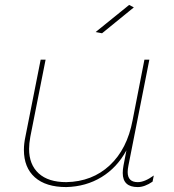

<svg xmlns="http://www.w3.org/2000/svg" viewBox="-20 -759 705 779"><path d="M504 -739 523 -729 394 -624 368 -629ZM501 -87Q498 -72 498 -61Q498 -20 539 -20Q567 -20 604 -47L599 -22Q567 0 539 0Q478 0 478 -57Q478 -71 481 -87L493 -149Q455 -79 392 -40.5Q329 -2 249 0Q166 0 121.5 -39.5Q77 -79 77 -151Q77 -176 83 -204L145 -517H165L103 -204Q98 -176 98 -155Q98 -91 137 -55.5Q176 -20 249 -20Q354 -22 425 -88Q496 -154 518 -271L566 -517H586Z"/></svg>

Font: TypoPRO Montserrat Alternates
Style: Italic
Weight: 250
Italic angle: -11.3°
Designer: Julieta Ulanovsky
Foundry: Julieta Ulanovsky
Version: Version 6.001